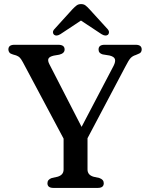

<svg xmlns="http://www.w3.org/2000/svg" viewBox="-20 -919 732 939"><path d="M487.5 -23Q487.5 0 458.5 0H241Q212 0 212 -23Q212 -41 233.5 -48.5L261 -54.5Q291 -63 291 -90V-241L92 -614.5Q83.5 -630 77.2 -636.8Q71 -643.5 59 -648L43.5 -652.5Q30.5 -656 25.8 -662.5Q21 -669 21 -677Q21 -700 50.5 -700H265Q296 -700 296 -677Q296 -658 269.5 -651.5L243 -647Q221.5 -642 217 -632.2Q212.5 -622.5 221.5 -605L379 -298.5L535.5 -597Q546 -618 542 -630Q538 -642 516 -647.5L482 -653Q462 -658.5 462 -677Q462 -700 491.5 -700H643.5Q673 -700 673 -677Q673 -668.5 668.5 -663Q664 -657.5 651 -653L644 -650Q629 -645.5 619.2 -635.5Q609.5 -625.5 593 -593L408 -243V-90Q408 -63 438 -54.5L465.5 -48.5Q487.5 -41 487.5 -23ZM275.5 -752Q256 -740 244.5 -749Q239.5 -753 239 -760.8Q238.5 -768.5 246.5 -777L335 -874.5Q346 -886 354.8 -892.5Q363.5 -899 376.5 -899Q389.5 -899 398 -892.5Q406.5 -886 417 -874.5L506 -777Q513.5 -768.5 513 -760.8Q512.5 -753 508 -749Q496 -740 476.5 -752L376 -818.5Z"/></svg>

Font: Fraunces 9pt S050
Style: Regular
Weight: 400
Version: Version 1.000; ttfautohint (v1.8.3)